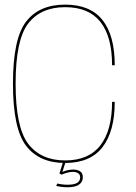

<svg xmlns="http://www.w3.org/2000/svg" viewBox="-20 -700 590 830"><path d="M261.5 4.5Q370.5 4.5 423.2 -64Q476 -132.5 476 -259.5H464.5Q464.5 -137.5 414.2 -72Q364 -6.5 261.5 -6.5Q157.5 -6.5 102.5 -77.5Q47.5 -148.5 47.5 -338.5Q47.5 -528.5 102.2 -598.8Q157 -669 261.5 -669Q364 -669 414.2 -605.2Q464.5 -541.5 464.5 -418H476Q476 -546.5 423.2 -613.2Q370.5 -680 261.5 -680Q149.5 -680 92.8 -606.5Q36 -533 36 -338.5Q36 -143.5 93 -69.5Q150 4.5 261.5 4.5ZM272.5 109.5Q286 109.5 298 107.2Q310 105 319 99.8Q328 94.5 333 86Q338 77.5 338 65.5Q338 47.5 325.5 40.2Q313 33 296.5 33Q282.5 33 268 36.8Q253.5 40.5 246 45.5V55Q258.5 49.5 271.8 46.2Q285 43 296 43Q309 43 317.8 48.8Q326.5 54.5 326.5 66.5Q326.5 83 313 90.8Q299.5 98.5 273 98.5Q259.5 98.5 248 97Q236.5 95.5 227.5 93.5L223 104Q232.5 106 245 107.8Q257.5 109.5 272.5 109.5ZM246 55 263.5 0H252.5L237 50Z"/></svg>

Font: Anybody Thin
Style: Regular
Weight: 100
Designer: Tyler Finck
Foundry: Etcetera Type Company
Version: Version 1.114;gftools[0.9.25]